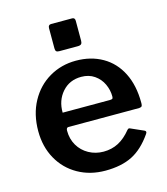

<svg xmlns="http://www.w3.org/2000/svg" viewBox="-112 -829 808 927"><g transform="rotate(-15 292.0 -366.0)"><path d="M190 -150.5C177.3 -172.2 171 -196.7 171 -224C171 -234.7 174.7 -240 182 -240H536C542.7 -240.7 547 -242.3 549 -245C551 -247.7 552 -252.3 552 -259V-263C552 -320.3 541.5 -369.8 520.5 -411.5C499.5 -453.2 469.8 -485 431.5 -507C393.2 -529 349 -540 299 -540C250.3 -540 206 -528.3 166 -505C126 -481.7 94.3 -448.7 71 -406C47.7 -363.3 36 -314 36 -258C36 -206 47.3 -159.7 70 -119C92.7 -78.3 124.2 -46.7 164.5 -24C204.8 -1.3 250.3 10 301 10C354.3 10 399.2 0.8 435.5 -17.5C471.8 -35.8 505 -66.7 535 -110C537.7 -114 539 -117 539 -119C539 -123 536.7 -126 532 -128L471 -155C467 -157 464 -158 462 -158C460 -158 457.3 -156.3 454 -153C434 -128.3 412.8 -110.2 390.5 -98.5C368.2 -86.8 343.3 -81 316 -81C289.3 -81 264.8 -87.2 242.5 -99.5C220.2 -111.8 202.7 -128.8 190 -150.5ZM408 -314H173C172.3 -354.7 184.2 -388.8 208.5 -416.5C232.8 -444.2 264.7 -458 304 -458C329.3 -458 351.2 -451.7 369.5 -439C387.8 -426.3 401.7 -410 411 -390C420.3 -370 425 -349.3 425 -328C425 -322 423.8 -318.2 421.5 -316.5C419.2 -314.8 414.7 -314 408 -314ZM349 -626V-726C349 -736.7 344.3 -742 335 -742H230C220 -742 215 -736.3 215 -725V-624C215 -617.3 216.3 -612.5 219 -609.5C221.7 -606.5 226.7 -605 234 -605H326C334.7 -605 340.7 -606.7 344 -610C347.3 -613.3 349 -618.7 349 -626Z"/></g></svg>

Font: Libre Franklin SemiBold
Style: Regular
Weight: 600
Designer: Pablo Impallari, Rodrigo Fuenzalida
Foundry: Impallari Type
Version: Version 1.002; ttfautohint (v1.5)